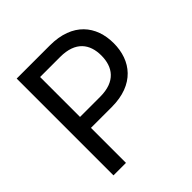

<svg xmlns="http://www.w3.org/2000/svg" viewBox="-192 -874 1020 1020"><g transform="rotate(-45 318.0 -363.5)"><path d="M85.9 0H179.7V-263.1H336.3C505.3 -263.1 583.5 -365.8 583.5 -495.7C583.5 -625.7 505.7 -727.3 335.2 -727.3H85.9ZM179.7 -345.2V-645.2H330.3C446 -645.2 490.8 -582 490.8 -495.7C490.8 -409.8 446 -345.2 331.3 -345.2Z"/></g></svg>

Font: GiG Sans Text
Style: Regular
Weight: 400
Designer: Andreas Faust
Version: Version 1.100;FEAKit 1.0